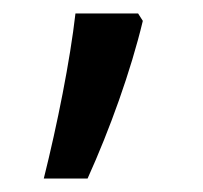

<svg xmlns="http://www.w3.org/2000/svg" viewBox="-20 -136 302 285"><path d="M45 129H110C143 56 174 -30 192 -105L185 -116H92C84 -46 65 49 45 129Z"/></svg>

Font: Noto Sans Devanagari SemiCondensed
Style: Regular
Weight: 400
Width: 4
Designer: Jelle Bosma - Monotype Design Team
Foundry: Monotype Imaging Inc.
Version: Version 2.004